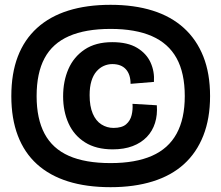

<svg xmlns="http://www.w3.org/2000/svg" viewBox="-20 -712 919 797"><path d="M439 65Q339 65 262.5 41Q186 17 133.5 -30.5Q81 -78 54 -149Q27 -220 27 -313Q27 -407 54 -477.5Q81 -548 134 -596Q187 -644 263.5 -668Q340 -692 439 -692Q537 -692 613.5 -668Q690 -644 743 -596Q796 -548 824 -477.5Q852 -407 852 -313Q852 -220 824 -149Q796 -78 743.5 -30.5Q691 17 614 41Q537 65 439 65ZM439 -35Q542 -35 610.5 -65Q679 -95 713 -157Q747 -219 747 -313Q747 -409 713 -470.5Q679 -532 610.5 -562Q542 -592 439 -592Q335 -592 266.5 -562Q198 -532 165 -470.5Q132 -409 132 -313Q132 -219 165 -157Q198 -95 266 -65Q334 -35 439 -35ZM448 -92Q379 -92 333 -121Q287 -150 264.5 -200Q242 -250 242 -312Q242 -375 264 -425.5Q286 -476 331.5 -506.5Q377 -537 446 -537Q510 -537 549 -513.5Q588 -490 605 -452.5Q622 -415 619 -372L522 -364Q522 -403 502.5 -424.5Q483 -446 446 -446Q428 -446 411 -438.5Q394 -431 380.5 -415.5Q367 -400 359.5 -375.5Q352 -351 352 -317Q352 -271 365 -240.5Q378 -210 401 -195.5Q424 -181 451 -181Q486 -181 503.5 -196Q521 -211 526.5 -234.5Q532 -258 530 -281L631 -275Q634 -235 623.5 -201.5Q613 -168 589.5 -143.5Q566 -119 530.5 -105.5Q495 -92 448 -92Z"/></svg>

Font: Bricolage Grotesque 96pt ExtraBold 96pt SemiBold
Style: Regular
Weight: 600
Version: Version 1.001;gftools[0.9.33.dev8+g029e19f]